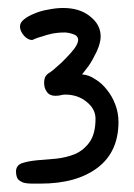

<svg xmlns="http://www.w3.org/2000/svg" viewBox="-20 -339 332 474"><path d="M91.8 -149.4Q88.9 -142.6 88.9 -134.8Q88.9 -121.1 95.7 -112.3Q102.5 -102.5 116.2 -102.5Q122.1 -102.5 127.9 -103.5Q134.8 -105.5 140.6 -105.5Q171.9 -105.5 193.4 -87.9Q215.8 -70.3 215.8 -45.9Q215.8 -8.8 201.2 11.7Q187.5 31.2 166 41Q144.5 49.8 119.1 52.7Q93.8 54.7 72.3 56.6Q50.8 58.6 35.2 63.5Q20.5 68.4 19.5 83Q19.5 96.7 24.4 103.5Q30.3 109.4 39.1 112.3Q47.9 114.3 58.6 114.3H80.1Q168.9 114.3 220.7 75.2Q272.5 36.1 272.5 -38.1Q272.5 -60.5 264.6 -81.1Q256.8 -101.6 244.1 -117.2Q231.4 -133.8 214.8 -143.6Q199.2 -154.3 182.6 -155.3L199.2 -176.8Q209 -191.4 218.8 -211.9Q228.5 -233.4 228.5 -249Q228.5 -278.3 202.1 -298.8Q176.8 -319.3 135.7 -319.3Q119.1 -319.3 99.6 -315.4Q81.1 -312.5 65.4 -305.7Q49.8 -299.8 39.1 -291Q29.3 -283.2 29.3 -273.4Q29.3 -262.7 39.1 -251Q48.8 -240.2 59.6 -240.2Q60.5 -240.2 66.4 -243.2Q73.2 -246.1 84 -249Q94.7 -252.9 108.4 -255.9Q123 -258.8 139.6 -258.8Q148.4 -258.8 160.2 -254.9Q172.9 -251 172.9 -240.2Q172.9 -232.4 164.1 -219.7Q155.3 -208 143.6 -196.3Q132.8 -184.6 121.1 -174.8Q110.4 -165 104.5 -161.1Q95.7 -156.2 91.8 -149.4Z"/></svg>

Font: Hi Melody Cyrillic
Style: Regular
Weight: 400
Version: Version 0.90 April 10, 2018